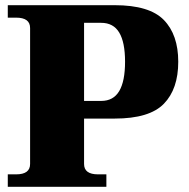

<svg xmlns="http://www.w3.org/2000/svg" viewBox="-20 -720 727 740"><path d="M10 -48H42Q96 -48 96 -88V-612Q96 -652 42 -652H10V-700H422Q556 -700 611.5 -643Q667 -586 667 -482Q667 -377 611.5 -320Q556 -263 422 -263H304V-88Q304 -48 358 -48H390V0H10ZM370 -331Q417 -331 439.5 -369Q462 -407 462 -482Q462 -557 439.5 -594.5Q417 -632 370 -632H304V-331Z"/></svg>

Font: Taviraj Black
Style: Regular
Weight: 900
Designer: Katatrad Team
Foundry: CadsonDemak
Version: Version 1.001